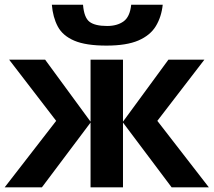

<svg xmlns="http://www.w3.org/2000/svg" viewBox="-20 -801 913 821"><path d="M854 -545.9 652.8 -284.2 873 0H713.9L505.9 -276.9V0H367.2V-276.9L159.2 0H0L220.2 -284.2L19 -545.9H172.9L367.2 -280.8V-545.9H505.9V-280.8L700.2 -545.9ZM675.8 -780.8Q670.4 -729 646.5 -689.5Q622.6 -649.9 571.8 -627.9Q521 -606 435.1 -606Q346.7 -606 297.4 -627.2Q248 -648.4 227.1 -687.7Q206.1 -727.1 201.7 -780.8H335Q339.4 -725.6 362.8 -707.8Q386.2 -689.9 438 -689.9Q481 -689.9 508.3 -709.5Q535.6 -729 541 -780.8Z"/></svg>

Font: Open Sans
Style: Bold
Weight: 700
Designer: Monotype Design Team
Foundry: Monotype Imaging Inc.
Version: Version 3.000; ttfautohint (v1.8.4)